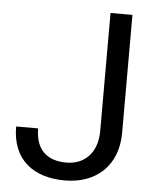

<svg xmlns="http://www.w3.org/2000/svg" viewBox="-52 -755 658 810"><g transform="rotate(5 277.0 -350.5)"><path d="M383.3 -211.4C383.3 -115.7 326.7 -65.9 252.4 -65.9C171.9 -65.9 121.6 -107.4 121.6 -199.2H28.3C28.3 -57.1 120.6 9.8 252.4 9.8C381.8 9.8 476.1 -69.3 476.1 -211.4V-710.9H383.3Z"/></g></svg>

Font: Bert Sans
Style: Regular
Weight: 400
Designer: Christian Robertson (Google), Cristiano Sobral
Foundry: Google, Cristiano Sobral
Version: Version 3.101